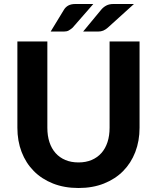

<svg xmlns="http://www.w3.org/2000/svg" viewBox="-20 -933 786 961"><path d="M373 -120Q409.5 -120 438.5 -132.2Q467.5 -144.5 487.5 -167Q507.5 -189.5 518 -221.5Q528.5 -253.5 528.5 -293.5V-725.5H678.5V-293.5Q678.5 -227.5 657.2 -172.2Q636 -117 596.5 -77Q557 -37 500.5 -14.5Q444 8 373 8Q302 8 245.2 -14.5Q188.5 -37 149 -77Q109.5 -117 88.2 -172.2Q67 -227.5 67 -293.5V-725.5H217V-293.5Q217 -253.5 227.5 -221.5Q238 -189.5 258 -167Q278 -144.5 307 -132.2Q336 -120 373 -120ZM447 -913 343.5 -794.5Q332.5 -785 323.2 -780Q314 -775 298.5 -775H233.5L300.5 -885Q308.5 -898 322.2 -905.5Q336 -913 357.5 -913ZM650.5 -913 519.5 -794.5Q508 -784.5 496.8 -779.8Q485.5 -775 470 -775H396L487 -885Q497.5 -897.5 512 -905.2Q526.5 -913 548 -913Z"/></svg>

Font: LatoLatin Heavy
Style: Regular
Weight: 800
Designer: Lukasz Dziedzic with Adam Twardoch and Botio Nikoltchev
Foundry: tyPoland Lukasz Dziedzic
Version: Version 2.015; 2015-08-06; http://www.latofonts.com/